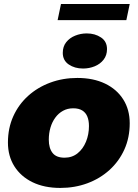

<svg xmlns="http://www.w3.org/2000/svg" viewBox="-20 -935 694 968"><path d="M284 12.5Q203.5 12.5 144.2 -16.2Q85 -45 52.5 -96.5Q20 -148 20 -216.5Q20 -289 47 -348.8Q74 -408.5 122 -451.8Q170 -495 233.5 -518.5Q297 -542 370 -542Q450.5 -542 509.8 -513.5Q569 -485 601.5 -433.5Q634 -382 634 -313.5Q634 -241 607 -181.2Q580 -121.5 532 -78Q484 -34.5 420.5 -11Q357 12.5 284 12.5ZM305.5 -140Q343.5 -140 371 -162Q398.5 -184 413.5 -220.5Q428.5 -257 428.5 -299.5Q428.5 -327.5 420.2 -347.5Q412 -367.5 394.5 -378.2Q377 -389 349 -389Q320.5 -389 297.8 -376.5Q275 -364 259 -342.2Q243 -320.5 234.5 -292Q226 -263.5 226 -231Q226 -188.5 244.8 -164.2Q263.5 -140 305.5 -140ZM398.5 -589.5Q356.5 -589.5 326.5 -610Q296.5 -630.5 296.5 -668.5Q296.5 -700.5 313.8 -722.2Q331 -744 358.8 -755.2Q386.5 -766.5 417.5 -766.5Q459 -766.5 489.2 -746.2Q519.5 -726 519.5 -687.5Q519.5 -656 502.2 -634Q485 -612 457.5 -600.8Q430 -589.5 398.5 -589.5ZM270.5 -833.5 287.5 -915H634L617 -833.5Z"/></svg>

Font: Epilogue Black
Style: Italic
Weight: 900
Italic angle: -12°
Designer: Tyler Finck
Foundry: Etcetera Type Co
Version: Version 2.111